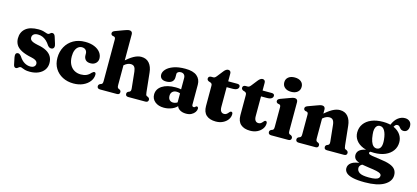

<svg xmlns="http://www.w3.org/2000/svg" viewBox="-73 -1362 4826 2220"><g transform="rotate(15 2339.5 -252.0)"><path d="M258 -47.5Q288 -47.5 303.5 -61.2Q319 -75 319 -94.5Q319 -108 312.5 -118.5Q306 -129 290.2 -137.5Q274.5 -146 247.5 -152Q168 -168 121.8 -192.5Q75.5 -217 56 -250.5Q36.5 -284 36.5 -326Q36.5 -400.5 88 -444Q139.5 -487.5 241.5 -487.5Q274 -487.5 296 -482Q318 -476.5 332.5 -470.8Q347 -465 357 -465Q367.5 -465 374.5 -470.8Q381.5 -476.5 388.5 -482.2Q395.5 -488 406.5 -488Q417.5 -488 426.8 -480.8Q436 -473.5 442 -455L466.5 -377.5Q475.5 -352.5 471 -336Q466.5 -319.5 451.5 -314Q436.5 -308.5 421.5 -314Q406.5 -319.5 395 -335Q375.5 -366 353 -386.5Q330.5 -407 305 -417.5Q279.5 -428 250.5 -428Q216 -428 199 -413.2Q182 -398.5 182 -375Q182 -359.5 190.2 -348Q198.5 -336.5 218.8 -327.8Q239 -319 274.5 -311.5Q342 -300 383.5 -277Q425 -254 444.2 -220.5Q463.5 -187 463.5 -142Q463.5 -96 438.8 -61Q414 -26 370 -6.8Q326 12.5 269 12.5Q232.5 12.5 210.5 6.5Q188.5 0.5 175.8 -5.5Q163 -11.5 155 -11.5Q144.5 -11.5 136.2 -5.5Q128 0.5 120 6.5Q112 12.5 102 12.5Q92 12.5 84 5Q76 -2.5 72.5 -20.5L56 -100Q51.5 -123 55 -138Q58.5 -153 73.5 -158Q87 -162.5 99.8 -155.5Q112.5 -148.5 125 -131.5Q153 -88 187 -67.8Q221 -47.5 258 -47.5Z M1008 -342.5Q1008 -309 984 -286.2Q960 -263.5 920 -263.5Q881 -263.5 861.2 -284.5Q841.5 -305.5 841.5 -339.5V-356.5Q841.5 -384.5 824.8 -401Q808 -417.5 779.5 -417.5Q755.5 -417.5 735.5 -402.5Q715.5 -387.5 703.8 -358.2Q692 -329 692 -286.5Q692 -229 712.2 -189.5Q732.5 -150 767.2 -130Q802 -110 846.5 -110Q885.5 -110 913.2 -122.5Q941 -135 962 -160Q973.5 -170 980 -174Q986.5 -178 992.5 -177.5Q1002 -177.5 1006.5 -170Q1011 -162.5 1011 -149Q1010 -106 981.8 -69Q953.5 -32 904.2 -9.5Q855 13 790 13Q717 13 659.5 -16.8Q602 -46.5 569 -100.2Q536 -154 536 -226Q536 -301 568.8 -360.2Q601.5 -419.5 660.8 -453.5Q720 -487.5 801 -487.5Q865 -487.5 911.5 -468Q958 -448.5 983 -415.5Q1008 -382.5 1008 -342.5Z M1296 -711.5V-106Q1296 -85 1299.8 -76.5Q1303.5 -68 1312 -63.5L1325 -58Q1342 -48.5 1342 -30.5Q1342 0 1308.5 0H1107Q1089.5 0 1080.5 -8Q1071.5 -16 1071.5 -30Q1071.5 -40.5 1076.8 -48Q1082 -55.5 1092.5 -60.5L1106 -65.5Q1114 -69.5 1118 -77.8Q1122 -86 1122 -106V-600.5Q1122 -617 1117.2 -623.8Q1112.5 -630.5 1104 -633.5L1087 -636.5Q1077 -640.5 1072 -646.8Q1067 -653 1067 -663Q1067 -674.5 1073.8 -682Q1080.5 -689.5 1097 -696L1198 -733.5Q1219.5 -741.5 1233 -745.2Q1246.5 -749 1260 -749Q1277.5 -749 1286.8 -738.5Q1296 -728 1296 -711.5ZM1279.5 -325 1251 -357 1271 -376Q1335.5 -436.5 1382.8 -462.2Q1430 -488 1471.5 -488Q1533.5 -488 1568.2 -446.8Q1603 -405.5 1609.5 -337L1634 -106.5Q1636 -86.5 1639.2 -78Q1642.5 -69.5 1650.5 -65.5L1663 -60.5Q1673.5 -55 1678.8 -47.8Q1684 -40.5 1684 -30Q1684 -16 1675.2 -8Q1666.5 0 1649 0H1445Q1411.5 0 1411.5 -30.5Q1411.5 -48.5 1428.5 -58L1442 -63.5Q1450.5 -68 1455 -76.5Q1459.5 -85 1457.5 -106L1437 -302.5Q1433 -339 1418.8 -357.2Q1404.5 -375.5 1375 -375.5Q1357.5 -375.5 1338 -367.5Q1318.5 -359.5 1298 -341.5Z M2026 -69.5V-82L2012 -85V-378.5Q2012 -404.5 1998 -419.5Q1984 -434.5 1959.5 -434.5Q1938.5 -434.5 1925.8 -425.2Q1913 -416 1913 -401.5V-361.5Q1913 -326 1889 -306.2Q1865 -286.5 1820.5 -286.5Q1783 -286.5 1764 -303.5Q1745 -320.5 1745 -350.5Q1745 -382.5 1773.5 -414Q1802 -445.5 1858.2 -466.2Q1914.5 -487 1998.5 -487Q2093 -487 2138.8 -449Q2184.5 -411 2184.5 -346V-106.5Q2184.5 -96 2189.5 -89.5Q2194.5 -83 2205 -83Q2213 -83 2217.5 -86.5Q2222 -90 2226 -94Q2228.5 -96.5 2231.5 -98.5Q2234.5 -100.5 2239 -100.5Q2248 -100.5 2252.8 -94Q2257.5 -87.5 2257.5 -77.5Q2257.5 -57.5 2243.5 -36.5Q2229.5 -15.5 2203 -1.2Q2176.5 13 2138.5 13Q2089 13 2057.5 -9.8Q2026 -32.5 2026 -69.5ZM1725.5 -106Q1725.5 -171.5 1784.8 -210.8Q1844 -250 1947.5 -250Q1977.5 -250 2001.2 -245.8Q2025 -241.5 2041 -234L2026 -190.5Q2012.5 -197 1999 -200.5Q1985.5 -204 1969 -204Q1938 -204 1919.8 -186.2Q1901.5 -168.5 1901.5 -137.5Q1901.5 -105.5 1918.2 -88.8Q1935 -72 1961.5 -72Q1983 -72 2001.5 -81.5Q2020 -91 2031.5 -105.5L2043.5 -64.5Q2018 -27.5 1971.8 -7.2Q1925.5 13 1873.5 13Q1807 13 1766.2 -20.2Q1725.5 -53.5 1725.5 -106Z M2316 -410 2299 -415Q2288 -420 2282.2 -427.2Q2276.5 -434.5 2276.5 -445Q2276.5 -458.5 2286 -466.5Q2295.5 -474.5 2310 -474.5H2336Q2346.5 -474.5 2355 -480.5Q2363.5 -486.5 2374.5 -500.5L2429.5 -570.5Q2441.5 -586 2454.8 -594.8Q2468 -603.5 2480.5 -603.5Q2496 -603.5 2505 -594.2Q2514 -585 2514 -567.5V-167Q2514 -133 2527 -115.5Q2540 -98 2564 -98Q2580 -98 2590.5 -104.8Q2601 -111.5 2608.5 -120.5Q2616 -129.5 2623 -136.8Q2630 -144 2639 -144.5Q2647.5 -144.5 2652.8 -137.8Q2658 -131 2657.5 -117.5Q2657 -82.5 2635.5 -53Q2614 -23.5 2577.2 -5.8Q2540.5 12 2494 12Q2420.5 12 2380.2 -23.8Q2340 -59.5 2340 -132.5V-374Q2340 -391 2334 -398Q2328 -405 2316 -410ZM2450.5 -404.5V-474.5H2623.5Q2639 -474.5 2647.8 -468Q2656.5 -461.5 2656.5 -448.5Q2656.5 -429.5 2639.2 -417Q2622 -404.5 2582.5 -404.5Z M2727.5 -410 2710.5 -415Q2699.5 -420 2693.8 -427.2Q2688 -434.5 2688 -445Q2688 -458.5 2697.5 -466.5Q2707 -474.5 2721.5 -474.5H2747.5Q2758 -474.5 2766.5 -480.5Q2775 -486.5 2786 -500.5L2841 -570.5Q2853 -586 2866.2 -594.8Q2879.5 -603.5 2892 -603.5Q2907.5 -603.5 2916.5 -594.2Q2925.5 -585 2925.5 -567.5V-167Q2925.5 -133 2938.5 -115.5Q2951.5 -98 2975.5 -98Q2991.5 -98 3002 -104.8Q3012.5 -111.5 3020 -120.5Q3027.5 -129.5 3034.5 -136.8Q3041.5 -144 3050.5 -144.5Q3059 -144.5 3064.2 -137.8Q3069.5 -131 3069 -117.5Q3068.5 -82.5 3047 -53Q3025.5 -23.5 2988.8 -5.8Q2952 12 2905.5 12Q2832 12 2791.8 -23.8Q2751.5 -59.5 2751.5 -132.5V-374Q2751.5 -391 2745.5 -398Q2739.5 -405 2727.5 -410ZM2862 -404.5V-474.5H3035Q3050.5 -474.5 3059.2 -468Q3068 -461.5 3068 -448.5Q3068 -429.5 3050.8 -417Q3033.5 -404.5 2994 -404.5Z M3345 -449V-106Q3345 -86 3349 -77.8Q3353 -69.5 3361 -65.5L3374 -61Q3384.5 -55.5 3389.8 -48Q3395 -40.5 3395 -30Q3395 -16 3386 -8Q3377 0 3359.5 0H3155.5Q3138 0 3129 -8Q3120 -16 3120 -30Q3120 -40.5 3125.2 -48Q3130.5 -55.5 3141 -60.5L3154.5 -65.5Q3162.5 -69.5 3166.5 -77.8Q3170.5 -86 3170.5 -106V-338Q3170.5 -354.5 3166 -361.2Q3161.5 -368 3152.5 -371L3135.5 -374Q3126 -378 3120.8 -384.2Q3115.5 -390.5 3115.5 -400.5Q3115.5 -412 3122.2 -419.5Q3129 -427 3145.5 -433.5L3246.5 -470.5Q3268.5 -479 3282 -482.8Q3295.5 -486.5 3308 -486.5Q3326 -486.5 3335.5 -476Q3345 -465.5 3345 -449ZM3247 -545.5Q3199.5 -545.5 3171.2 -569Q3143 -592.5 3143 -632Q3143 -671 3171.2 -694Q3199.5 -717 3247 -717Q3295 -717 3323 -694Q3351 -671 3351 -632Q3351 -592.5 3323 -569Q3295 -545.5 3247 -545.5Z M3673.5 -449V-106Q3673.5 -85 3677.2 -76.5Q3681 -68 3689.5 -63.5L3702.5 -58Q3719.5 -48.5 3719.5 -30.5Q3719.5 0 3686 0H3484.5Q3467 0 3458 -8Q3449 -16 3449 -30Q3449 -40.5 3454.2 -48Q3459.5 -55.5 3470 -60.5L3483.5 -65.5Q3491.5 -69.5 3495.5 -77.8Q3499.5 -86 3499.5 -106V-338Q3499.5 -354.5 3495 -361.2Q3490.5 -368 3481.5 -371L3464.5 -374Q3455 -378 3449.8 -384.2Q3444.5 -390.5 3444.5 -400.5Q3444.5 -412 3451.2 -419.5Q3458 -427 3474.5 -433.5L3575.5 -470.5Q3597 -479 3610.5 -482.8Q3624 -486.5 3637.5 -486.5Q3655 -486.5 3664.2 -476Q3673.5 -465.5 3673.5 -449ZM3657.5 -325 3628.5 -357 3648.5 -376Q3713 -436 3760.2 -462Q3807.5 -488 3849 -488Q3911 -488 3945.8 -446.8Q3980.5 -405.5 3987 -337L4011.5 -106.5Q4013.5 -86.5 4016.8 -78Q4020 -69.5 4028 -65.5L4040.5 -60.5Q4051 -55 4056.2 -47.8Q4061.5 -40.5 4061.5 -30Q4061.5 -16 4052.8 -8Q4044 0 4026.5 0H3822.5Q3789 0 3789 -30.5Q3789 -48.5 3806 -58L3819.5 -63.5Q3828 -68 3832.5 -76.5Q3837 -85 3835 -106L3814.5 -302.5Q3810.5 -339.5 3796.2 -357.5Q3782 -375.5 3752.5 -375.5Q3735 -375.5 3715.5 -367.5Q3696 -359.5 3675.5 -341Z M4441 -59Q4379.5 -66.5 4349.8 -72Q4320 -77.5 4310.5 -83.2Q4301 -89 4301 -97Q4301 -103.5 4306.5 -109Q4312 -114.5 4323 -120L4314.5 -128.5Q4253.5 -126 4218.5 -112.2Q4183.5 -98.5 4169.2 -77.8Q4155 -57 4155 -33.5Q4155 -7.5 4169.5 11.5Q4184 30.5 4224.5 44.2Q4265 58 4341.5 67.5Q4401.5 75 4435.5 82.5Q4469.5 90 4483.5 100.2Q4497.5 110.5 4497.5 126Q4497.5 142.5 4486 154.2Q4474.5 166 4447.2 172.2Q4420 178.5 4372.5 178.5Q4290 178.5 4258.5 157.8Q4227 137 4227 102Q4227 85.5 4238.5 71.5Q4250 57.5 4270.5 52.5L4263.5 39Q4168.5 46.5 4130.8 73.5Q4093 100.5 4093 141.5Q4093 173 4117.2 196.2Q4141.5 219.5 4195.5 232.2Q4249.5 245 4339 245Q4491 245 4570 198.5Q4649 152 4649 79Q4649 38.5 4628.5 11Q4608 -16.5 4562.2 -33.2Q4516.5 -50 4441 -59ZM4437 -436 4480.5 -430.5Q4495.5 -464 4507.2 -478.5Q4519 -493 4535.5 -493Q4549.5 -493 4557.8 -485.8Q4566 -478.5 4573 -469Q4580 -459.5 4590.8 -452.2Q4601.5 -445 4620 -445Q4647.5 -445 4663.2 -464.8Q4679 -484.5 4679 -517Q4679 -553 4656.8 -572.8Q4634.5 -592.5 4600 -592.5Q4556 -592.5 4518 -563.5Q4480 -534.5 4455 -475ZM4607.5 -305Q4607.5 -355.5 4579.2 -396.2Q4551 -437 4497.2 -461.2Q4443.5 -485.5 4366.5 -485.5Q4286.5 -485.5 4228.5 -461.2Q4170.5 -437 4139 -393Q4107.5 -349 4107.5 -290.5Q4107.5 -239.5 4137 -199Q4166.5 -158.5 4222 -135.2Q4277.5 -112 4356.5 -112Q4432.5 -112 4488.8 -136.2Q4545 -160.5 4576.2 -204Q4607.5 -247.5 4607.5 -305ZM4340.5 -430.5Q4377 -432.5 4399.5 -395Q4422 -357.5 4428.5 -289Q4434.5 -232 4420.8 -201.2Q4407 -170.5 4374 -168.5Q4350.5 -167.5 4332.2 -183.5Q4314 -199.5 4302.5 -232.2Q4291 -265 4286.5 -312.5Q4282 -349 4287 -374.8Q4292 -400.5 4305.5 -414.8Q4319 -429 4340.5 -430.5Z"/></g></svg>

Font: Fraunces 28pt Soft Wonky
Style: Bold
Weight: 700
Version: Version 1.000;[b76b70a41]